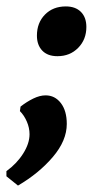

<svg xmlns="http://www.w3.org/2000/svg" viewBox="-44 -437 293 598"><path d="M98 -140Q127 -140 145.5 -116Q164 -92 164 -51Q164 1 120.5 52Q77 103 12 141L-24 112V96Q8 73 28 41.5Q48 10 48 -19Q48 -39 39.5 -58.5Q31 -78 18 -91L20 -105Q39 -120 59.5 -130Q80 -140 98 -140ZM71 -326Q71 -366 96 -391.5Q121 -417 161 -417Q191 -417 208 -400Q225 -383 225 -353Q225 -314 199.5 -288Q174 -262 135 -262Q104 -262 87.5 -279.5Q71 -297 71 -326Z"/></svg>

Font: Alegreya SC
Style: Bold Italic
Weight: 700
Italic angle: -7°
Designer: Juan Pablo del Peral
Foundry: Huerta Tipografica
Version: Version 2.007; ttfautohint (v1.6)